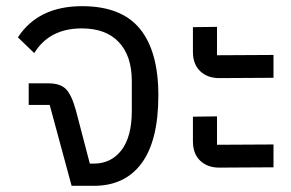

<svg xmlns="http://www.w3.org/2000/svg" viewBox="-20 -602 942 622"><path d="M246 -582Q373 -582 433 -509Q493 -436 493 -293Q493 -147 439 -73.5Q385 0 284 0H212L141 -262H73V-332H137Q175 -332 193.5 -313.5Q212 -295 226 -244L271 -72H284Q340 -72 373.5 -115.5Q407 -159 407 -243V-339Q407 -421 365 -465.5Q323 -510 245 -510Q140 -510 91 -430L38 -481Q104 -582 246 -582Z M690 -349Q652 -349 628.5 -371.5Q605 -394 605 -434V-514L683 -515V-423L866 -424V-350ZM690 -59Q652 -59 628.5 -81.5Q605 -104 605 -144V-224L683 -225V-133L866 -134V-60Z"/></svg>

Font: Anuphan
Style: Regular
Weight: 400
Designer: Mike Abbink, Paul van der Laan, Pieter van Rosmalen, Mint Tantisuwanna
Foundry: Bold Monday; Cadson Demak
Version: Version 3.002;hotconv 1.0.109;makeotfexe 2.5.65596